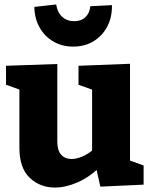

<svg xmlns="http://www.w3.org/2000/svg" viewBox="-20 -828 677 861"><path d="M226 13Q159 13 113 -31Q67 -75 67 -165V-444L82 -421L7 -448V-533L237 -541V-192Q237 -153 254.5 -134Q272 -115 301 -115Q323 -115 350 -126.5Q377 -138 404 -162L393 -134V-448L407 -421L332 -448V-533L563 -542V-87L543 -115L624 -86V0L430 9L408 -89L431 -82Q382 -34 328.5 -10.5Q275 13 226 13ZM308 -619Q258 -619 219 -642Q180 -665 157.5 -705Q135 -745 134 -797L232 -808Q237 -773 258.5 -753Q280 -733 312 -733Q344 -733 363 -751Q382 -769 385 -800L482 -805Q483 -751 461 -709Q439 -667 399.5 -643Q360 -619 308 -619Z"/></svg>

Font: Bitter Thin ExtraBold
Style: Regular
Weight: 800
Version: Version 3.020